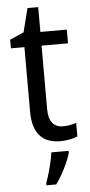

<svg xmlns="http://www.w3.org/2000/svg" viewBox="-59 -693 443 948"><g transform="rotate(-5 162.0 -219.0)"><path d="M239 -62C194 -62 168 -92 168 -153V-468H299V-536H168V-659H115L85 -541L16 -511V-468H83V-148C83 -30 141 10 220 10C251 10 285 3 305 -6V-73C288 -67 262 -62 239 -62ZM256 70V61H170C165 103 146 175 132 209V221H180C212 179 245 111 256 70Z"/></g></svg>

Font: Noto Sans Sinhala UI SemiCondensed
Style: Regular
Weight: 400
Width: 4
Designer: Jelle Bosma - Monotype Design Team
Foundry: Monotype Imaging Inc.
Version: Version 2.006